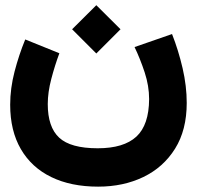

<svg xmlns="http://www.w3.org/2000/svg" viewBox="-20 -488 747 728"><path d="M253.4 -377 345.2 -468.3 437 -377 345.2 -285.2ZM490.2 -309.6 632.3 -358.9Q656.7 -296.9 672.4 -229.2Q688 -161.6 688 -97.7Q688 4.9 643.8 75.7Q599.6 146.5 523.7 183.1Q447.8 219.7 352.1 219.7Q249 219.7 174.3 183.3Q99.6 147 59.1 77.4Q18.6 7.8 18.6 -90.8Q18.6 -152.8 35.2 -216.6Q51.8 -280.3 75.7 -338.4L205.1 -286.1Q188 -240.2 174.6 -189.2Q161.1 -138.2 161.1 -93.3Q161.1 -6.3 204.3 33.9Q247.6 74.2 350.6 74.2Q449.2 74.2 497.1 30Q544.9 -14.2 545.4 -112.3Q545.4 -162.1 528.6 -213.4Q511.7 -264.6 490.2 -309.6Z"/></svg>

Font: Vazir Black WOL-UI
Style: Black-WOL-UI
Weight: 900
Designer: Saber Rastikerdar
Foundry: Saber Rastikerdar
Version: Version 30.0.0